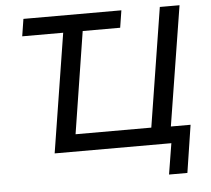

<svg xmlns="http://www.w3.org/2000/svg" viewBox="-58 -767 1087 990"><g transform="rotate(-5 486.0 -272.5)"><path d="M777 160 803 0H199L297 -616H85L99 -705H606L592 -616H398L315 -89H707L805 -705H907L808 -86H910L872 160Z"/></g></svg>

Font: Nunito Sans 7pt Medium
Style: Italic
Weight: 500
Italic angle: -9°
Designer: Vernon Adams
Foundry: Vernon Adams
Version: Version 3.101;gftools[0.9.27]